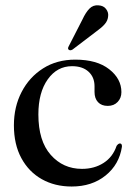

<svg xmlns="http://www.w3.org/2000/svg" viewBox="-20 -687 500 718"><path d="M434 -342.5Q434 -320.5 420 -305.8Q406 -291 383 -291Q359.5 -291 346.5 -305Q333.5 -319 333.5 -343V-364.5Q333.5 -398.5 311 -419Q288.5 -439.5 249.5 -439.5Q193.5 -439.5 158.5 -390.2Q123.5 -341 123.5 -259Q123.5 -160 169.8 -107.8Q216 -55.5 286.5 -55.5Q333 -55.5 367.5 -77.8Q402 -100 416 -141.5Q422.5 -150.5 428.5 -150.5Q436.5 -150.5 436 -138.5Q426 -72 375 -30.8Q324 10.5 248 10.5Q185 10.5 136.2 -17Q87.5 -44.5 59.8 -95.8Q32 -147 32 -218.5Q32 -287.5 60.8 -343Q89.5 -398.5 141 -431.2Q192.5 -464 261.5 -464Q342.5 -464 388.2 -428.2Q434 -392.5 434 -342.5ZM288.5 -614.5Q300.5 -640.5 314.5 -654.8Q328.5 -669 348.5 -667Q367 -666 376.5 -653.5Q386 -641 384.5 -627.5Q383.5 -610 371.5 -596.5Q359.5 -583 341 -570L251 -501.5Q242 -496.5 236.5 -501.5Q232 -505.5 237.5 -515Z"/></svg>

Font: Fraunces 72pt S000
Style: Regular
Weight: 400
Version: Version 1.000; ttfautohint (v1.8.3)